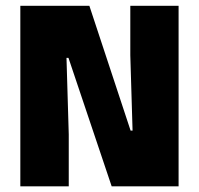

<svg xmlns="http://www.w3.org/2000/svg" viewBox="-20 -660 704 680"><path d="M52 -639.5H296.5L442.5 -197.5H449.5L441.5 -464.5V-639.5H612.5V0H375.5L222.5 -455H215.5L223.5 -184V0H52Z"/></svg>

Font: Anek Devanagari Medium ExtraBold
Style: Regular
Weight: 800
Version: Version 1.003